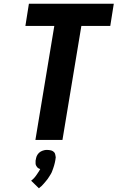

<svg xmlns="http://www.w3.org/2000/svg" viewBox="-20 -755 640 1036"><path d="M171 0 273 -615H117L136 -735H594L575 -615H419L317 0ZM190 261 148 220Q153 216 157 212.5Q161 209 164.5 205Q168 201 171.5 196.5Q175 192 178 187.5Q181 183 185 177Q189 171 191 168L192 166L197 157Q193 156 190 154.5Q187 153 184.5 151Q182 149 180 146.5Q178 144 176 140.5Q174 137 173 134Q172 131 172 127.5Q172 124 172 119Q172 114 172 112L173 107Q174 102 175 97Q176 92 178 87.5Q180 83 183 78.5Q186 74 190 70Q194 66 198.5 63.5Q203 61 207.5 59Q212 57 218.5 55.5Q225 54 228 54H235Q239 54 243 54.5Q247 55 250 55.5Q253 56 257 57Q261 58 264 60Q267 62 270 64.5Q273 67 275 70Q277 73 277.5 76.5Q278 80 279 83.5Q280 87 280.5 92Q281 97 280 99L279 107Q278 115 276 122.5Q274 130 272 138Q270 146 267 153.5Q264 161 261.5 168.5Q259 176 254.5 183.5Q250 191 245.5 198Q241 205 236.5 211.5Q232 218 226 224.5Q220 231 213 239.5Q206 248 203 250L199 253Z"/></svg>

Font: Iosevka Aile Heavy
Style: Italic
Weight: 900
Italic angle: -9°
Designer: Belleve Invis
Foundry: Belleve Invis
Version: Version 31.1.0; ttfautohint (v1.8.4)